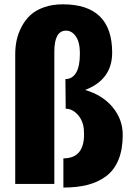

<svg xmlns="http://www.w3.org/2000/svg" viewBox="-20 -843 598 880"><path d="M270.5 16.6V-117.2Q365.2 -117.2 365.2 -226.6Q365.2 -237.8 364.3 -250Q360.8 -290 336.2 -317.4Q311.5 -344.7 281.2 -344.7L279.8 -480.5Q311 -480.5 328.6 -509.3Q346.2 -538.1 346.2 -598.1Q346.2 -649.9 327.6 -676.3Q309.1 -702.6 282.7 -702.6Q229 -702.6 229 -606Q229 -600.1 229 -594.2V0H49.8V-594.2Q49.8 -628.4 56.6 -659.9Q63.5 -691.4 79.6 -721.7Q95.7 -752 119.9 -774.2Q144 -796.4 182.1 -809.8Q220.2 -823.2 268.1 -823.2Q494.1 -823.2 494.1 -601.6Q494.1 -478 370.1 -430.7Q450.2 -407.2 496.3 -351.6Q542.5 -295.9 542.5 -224.6Q542.5 -159.2 523.4 -111.8Q504.4 -64.5 468 -36.6Q431.6 -8.8 383.1 3.9Q334.5 16.6 270.5 16.6Z"/></svg>

Font: Oswald
Style: Heavy
Weight: 800
Designer: Vernon Adams
Foundry: Vernon Adams
Version: 3.0; ttfautohint (v0.95) -l 8 -r 50 -G 200 -x 0 -w "G" -W -c